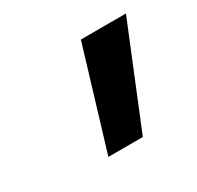

<svg xmlns="http://www.w3.org/2000/svg" viewBox="-68 -833 402 391"><g transform="rotate(-30 132.5 -637.5)"><path d="M88 -520 159 -755H265L169 -520Z"/></g></svg>

Font: DM Sans 9pt SemiBold
Style: Italic
Weight: 600
Italic angle: -10°
Version: Version 4.004;gftools[0.9.30]